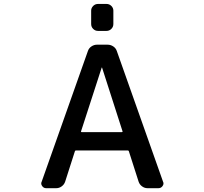

<svg xmlns="http://www.w3.org/2000/svg" viewBox="-20 -982 1040 980"><path d="M393.6 -311.5Q392.6 -307.6 396.5 -307.6H601.6Q606.4 -307.6 605.5 -311.5L501 -636.7Q501 -637.7 500 -637.7Q499 -637.7 499 -636.7ZM214.8 -21.5Q203.1 -21.5 195.3 -32.2Q190.4 -38.1 190.4 -45.9Q190.4 -49.8 192.4 -53.7L428.7 -721.7Q433.6 -736.3 446.8 -745.1Q460 -753.9 474.6 -753.9H529.3Q544.9 -753.9 558.1 -745.1Q571.3 -736.3 576.2 -721.7L812.5 -53.7Q814.5 -49.8 814.5 -45.9Q814.5 -38.1 809.6 -32.2Q801.8 -21.5 789.1 -21.5H732.4Q717.8 -21.5 705.1 -30.8Q692.4 -40 687.5 -54.7L637.7 -210Q636.7 -213.9 632.8 -213.9H367.2Q363.3 -213.9 362.3 -210L312.5 -54.7Q307.6 -40 294.9 -30.8Q282.2 -21.5 267.6 -21.5ZM480.5 -824.2Q465.8 -824.2 455.6 -834.5Q445.3 -844.7 445.3 -859.4V-927.7Q445.3 -941.4 455.6 -951.7Q465.8 -961.9 480.5 -961.9H523.4Q538.1 -961.9 548.3 -951.7Q558.6 -941.4 558.6 -927.7V-859.4Q558.6 -844.7 548.3 -834.5Q538.1 -824.2 523.4 -824.2Z"/></svg>

Font: Gen Jyuu Gothic L Monospace Medium
Style: Regular
Weight: 500
Designer: [Source Han Sans]
Ryoko NISHIZUKA  (kana & ideographs); Paul D. Hunt (Latin, Greek & Cyrillic); Wenlong ZHANG  (bopomofo
Version: Version 1.002.20150607